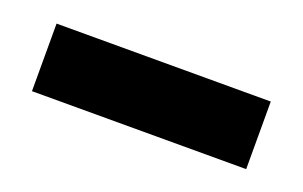

<svg xmlns="http://www.w3.org/2000/svg" viewBox="-32 -783 421 267"><g transform="rotate(20 178.5 -649.0)"><path d="M337 -599H20V-699H337Z"/></g></svg>

Font: Wendy One
Style: Regular
Weight: 400
Designer: Alejandro Inler
Foundry: Alejandro Inler
Version: 1.001